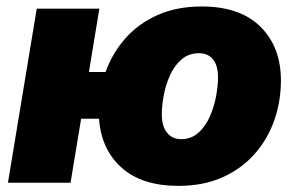

<svg xmlns="http://www.w3.org/2000/svg" viewBox="-20 -573 928 602"><path d="M4.9 0 95.2 -545.9H291.5L258.8 -347.2H311Q332 -406.2 373.3 -452.9Q414.6 -499.5 474.6 -526.1Q534.7 -552.7 612.3 -552.7Q732.4 -552.7 796.6 -489.3Q860.8 -425.8 860.8 -320.8Q860.8 -254.9 839.8 -195.3Q818.8 -135.7 777.8 -89.6Q736.8 -43.5 677 -16.8Q617.2 9.8 539.6 9.8Q424.8 9.8 361.1 -47.4Q297.4 -104.5 290.5 -200.7H234.4L201.2 0ZM547.4 -136.7Q580.1 -136.7 602.5 -157.2Q625 -177.7 638.4 -208.7Q651.9 -239.7 657.7 -272.7Q663.6 -305.7 663.6 -330.1Q663.6 -367.7 647.7 -387Q631.8 -406.2 604.5 -406.2Q571.3 -406.2 548.6 -386.2Q525.9 -366.2 512.5 -335.7Q499 -305.2 493.2 -272.7Q487.3 -240.2 487.3 -215.3Q487.3 -177.2 503.7 -157Q520 -136.7 547.4 -136.7Z"/></svg>

Font: Inter Black
Style: Italic
Weight: 900
Italic angle: -9.39999°
Designer: Rasmus Andersson
Foundry: rsms
Version: Version 4.000;git-a52131595